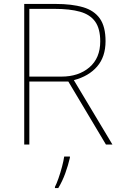

<svg xmlns="http://www.w3.org/2000/svg" viewBox="-20 -734 617 975"><path d="M262 -714Q345 -714 401.5 -697.5Q458 -681 487 -640Q516 -599 516 -525Q516 -446 473.5 -396.5Q431 -347 355 -327L551 0H518L327 -320H129V0H103V-714ZM257 -689H129V-345H292Q379 -345 434 -392Q489 -439 489 -524Q489 -588 463.5 -624Q438 -660 386.5 -674.5Q335 -689 257 -689ZM335 67Q326 106 311.5 146Q297 186 276 221H259V215Q267 200 277 171.5Q287 143 295 112.5Q303 82 306 61H335Z"/></svg>

Font: Noto Sans Myanmar Thin
Style: Regular
Weight: 100
Designer: Monotype Design Team
Foundry: Monotype Imaging Inc.
Version: Version 2.107; ttfautohint (v1.8.4.7-5d5b)